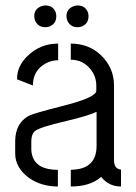

<svg xmlns="http://www.w3.org/2000/svg" viewBox="-20 -679 495 698"><path d="M104.5 -620.1Q104.5 -646.5 129.9 -656.2Q137.7 -659.2 144.5 -659.2Q172.9 -659.2 182.6 -633.8Q184.6 -627 184.6 -620.1Q184.6 -591.8 158.2 -582Q151.4 -580.1 144.5 -580.1Q118.2 -580.1 107.4 -604.5Q104.5 -612.3 104.5 -620.1ZM221.7 -620.1Q221.7 -646.5 247.1 -656.2Q254.9 -659.2 261.7 -659.2Q290 -659.2 299.8 -633.8Q301.8 -627 301.8 -620.1Q301.8 -591.8 275.4 -582Q268.6 -580.1 261.7 -580.1Q235.4 -580.1 224.6 -604.5Q221.7 -612.3 221.7 -620.1ZM35.2 -121.1Q35.2 -68.4 86.9 -31.2Q130.9 -1 190.4 -1V-61.5Q111.3 -61.5 96.7 -115.2Q93.8 -126 93.8 -136.7V-168Q94.7 -190.4 105.5 -201.2Q120.1 -215.8 221.7 -239.3Q303.7 -258.8 331.1 -272.5V-149.4Q331.1 -68.4 250 -62.5Q243.2 -61.5 237.3 -61.5V-1Q306.6 -1 345.7 -34.2Q346.7 -35.2 347.7 -36.1Q375 -1 419.9 -1V-62.5Q395.5 -64.5 394.5 -94.7V-368.2Q394.5 -433.6 345.7 -479.5Q301.8 -520.5 237.3 -520.5V-461.9Q284.2 -461.9 312.5 -422.9Q330.1 -398.4 330.1 -367.2V-349.6Q331.1 -325.2 211.9 -294.9Q100.6 -266.6 84 -257.8Q36.1 -230.5 35.2 -167ZM42 -390.6 99.6 -368.2Q99.6 -423.8 147.5 -449.2Q168 -460 191.4 -460V-520.5Q125 -520.5 78.1 -473.6Q41 -436.5 42 -390.6Z"/></svg>

Font: Post No Bills Jaffna Medium
Style: Regular
Weight: 500
Designer: Kosala Senevirathne, Siva Puranthara, Lasantha Premarathna, Tharique Azeez
Foundry: Mooniak
Version: Version 1.220 ; ttfautohint (v1.6)